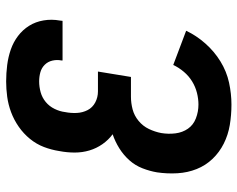

<svg xmlns="http://www.w3.org/2000/svg" viewBox="-96 -688 791 640"><g transform="rotate(-90 300.0 -367.5)"><path d="M272 8Q237 8 204 2.5Q171 -3 142 -17.5Q113 -32 91 -55Q69 -78 57 -108Q45 -138 43 -172Q41 -206 46 -240Q50 -264 59.5 -288.5Q69 -313 86.5 -332.5Q104 -352 126.5 -366Q149 -380 173 -388Q154 -402 140 -422Q126 -442 119 -465.5Q112 -489 112 -514.5Q112 -540 117 -566Q121 -592 130.5 -617Q140 -642 157.5 -663.5Q175 -685 198 -701Q221 -717 246.5 -726.5Q272 -736 298 -739.5Q324 -743 349 -743Q377 -743 404 -739.5Q431 -736 455.5 -727.5Q480 -719 500.5 -703.5Q521 -688 534.5 -666.5Q548 -645 552.5 -618Q557 -591 552 -564Q552 -562 551.5 -559.5Q551 -557 551 -555H419Q419 -556 419 -557Q419 -558 419 -559Q422 -574 418.5 -589Q415 -604 404.5 -614.5Q394 -625 379.5 -629Q365 -633 349 -633Q331 -633 313 -628Q295 -623 280.5 -611Q266 -599 257.5 -581.5Q249 -564 247 -547Q243 -527 244 -507.5Q245 -488 253.5 -471.5Q262 -455 279 -446Q296 -437 316 -437H382L364 -327H298Q277 -327 256 -321.5Q235 -316 217.5 -301.5Q200 -287 190.5 -267Q181 -247 177 -226Q173 -202 176 -178.5Q179 -155 191.5 -137Q204 -119 226 -110.5Q248 -102 272 -102Q291 -102 311 -107Q331 -112 349 -123Q367 -134 381 -150.5Q395 -167 404 -186L518 -143Q502 -109 475.5 -79Q449 -49 415.5 -28.5Q382 -8 345 0Q308 8 272 8Z"/></g></svg>

Font: Iosevka SS04 XBd Ex
Style: Italic
Weight: 800
Width: 7
Italic angle: -9°
Monospace: yes
Designer: Belleve Invis
Foundry: Belleve Invis
Version: Version 19.0.0; ttfautohint (v1.8.4)